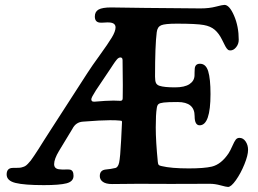

<svg xmlns="http://www.w3.org/2000/svg" viewBox="-20 -737 1042 774"><path d="M540.5 3.9Q519 3.9 485.8 4.4Q452.6 4.9 431.6 4.9Q407.2 4.9 394.8 -3.9Q382.3 -12.7 382.3 -27.3Q382.3 -51.3 406.7 -53.7Q428.2 -55.7 441.4 -59.1Q455.6 -60.1 460.2 -81.3Q464.8 -102.5 468.3 -171.9Q471.7 -232.9 471.7 -242.2Q472.2 -246.6 471.2 -248.3Q470.2 -250 468.5 -250.2Q466.8 -250.5 461.4 -251Q449.7 -252.4 423.8 -252.4Q387.2 -252.4 314 -246.6Q285.6 -244.6 272 -217.8L217.8 -128.4Q198.2 -95.7 198.2 -75.2Q198.2 -55.2 222.7 -54.2Q229 -53.2 243.2 -53.7Q257.3 -54.2 261.7 -53.2Q276.4 -50.8 276.4 -28.3Q276.4 -5.4 248.3 2Q220.2 9.3 156.7 9.3Q78.6 9.3 42.7 0.5Q6.8 -8.3 6.8 -33.7Q6.8 -56.2 25.4 -59.6Q29.8 -60.5 46.1 -60.3Q62.5 -60.1 69.8 -63Q75.7 -64.5 80.8 -67.1Q85.9 -69.8 92.5 -76.7Q99.1 -83.5 104 -89.8Q108.9 -96.2 118.4 -110.4Q127.9 -124.5 135 -135.7Q142.1 -147 156.7 -170.2Q171.4 -193.4 183.1 -211.4L332.5 -442.9Q349.6 -469.7 382.6 -515.1Q415.5 -560.5 430.7 -585.7Q445.8 -610.8 445.8 -626.5Q445.8 -645 420.4 -646.5Q413.6 -647 399.9 -646Q386.2 -645 381.3 -646Q362.3 -648.4 362.3 -670.4Q362.3 -689.9 377.4 -698.5Q392.6 -707 427.7 -707Q443.4 -707 492.4 -706.1Q541.5 -705.1 565.4 -705.1Q596.2 -705.1 677.2 -704.1Q758.3 -703.1 788.1 -703.1Q823.2 -703.1 850.1 -710.2Q877 -717.3 884.8 -717.3Q904.8 -717.3 923.6 -673.8Q942.4 -630.4 942.4 -576.7Q942.4 -559.6 931.9 -546.6Q921.4 -533.7 908.7 -533.7Q905.8 -533.7 903.1 -534.4Q900.4 -535.2 897.9 -537.6Q895.5 -540 893.8 -542Q892.1 -543.9 889.4 -548.8Q886.7 -553.7 885.3 -556.6Q883.8 -559.6 880.4 -566.4Q877 -573.2 875 -577.1Q862.8 -602.1 845.9 -616.7Q829.1 -631.3 801.3 -636.2Q772 -641.6 692.9 -641.6Q644.5 -641.6 629.4 -635Q614.3 -628.4 611.8 -606.9Q605 -554.2 605 -428.2Q605 -410.2 608.9 -402.3Q612.8 -394.5 623 -391.1Q642.1 -384.8 685.5 -384.8Q724.1 -384.8 743.9 -397.9Q763.7 -411.1 764.2 -433.1Q764.2 -436.5 764.4 -446Q764.6 -455.6 765.1 -460.9Q767.1 -480 786.1 -480Q810.1 -480 819.3 -449.7Q828.6 -419.4 828.6 -357.9Q828.6 -231.9 784.7 -231.9Q764.6 -231.9 764.6 -269Q764.6 -325.7 696.3 -325.7Q656.2 -325.7 640.1 -323.7Q624 -321.8 618.7 -317.1Q613.3 -312.5 611.8 -299.8Q607.9 -275.9 607.9 -223.1Q607.9 -168 616.2 -84Q617.2 -75.2 619.6 -72.3Q622.1 -69.3 631.8 -67.4Q669.9 -58.1 741.2 -58.1Q802.7 -58.1 834 -65.4Q872.1 -74.7 901.9 -119.6Q909.2 -131.3 917 -149.2Q924.8 -167 930.4 -174.1Q936 -181.2 945.3 -181.2Q960.4 -181.2 970.2 -166.7Q980 -152.3 980 -132.8Q980 -110.8 965.3 -74.7Q950.7 -38.6 931.2 -11Q911.6 16.6 899.4 16.6Q892.6 16.6 869.6 10.3Q846.7 3.9 825.7 3.9Q794.4 3.9 741.2 4.2Q688 4.4 668.9 4.4Q647 4.4 604.2 4.2Q561.5 3.9 540.5 3.9ZM474.6 -340.8Q474.6 -348.1 474.9 -365.7Q475.1 -383.3 475.1 -394Q475.1 -439.9 474.1 -494.6Q474.1 -505.4 465.3 -505.4Q461.9 -505.4 458.3 -503.4Q454.6 -501.5 450.4 -496.3Q446.3 -491.2 443.4 -487.3Q440.4 -483.4 435.1 -475.1Q429.7 -466.8 426.8 -462.4L366.2 -372.1Q348.1 -343.8 348.1 -336.9Q348.1 -332.5 350.1 -330.3Q352.1 -328.1 354.2 -327.6Q356.4 -327.1 360.8 -327.1Q362.8 -327.1 374.3 -328.1Q385.7 -329.1 403.1 -330.3Q420.4 -331.5 437.5 -331.5Q451.7 -331.5 465.3 -330.6Q474.6 -330.6 474.6 -340.8Z"/></svg>

Font: Cooper* SemiBold
Style: Regular
Weight: 600
Designer: Owen Earl
Foundry: indestructible type*
Version: Version 0.001